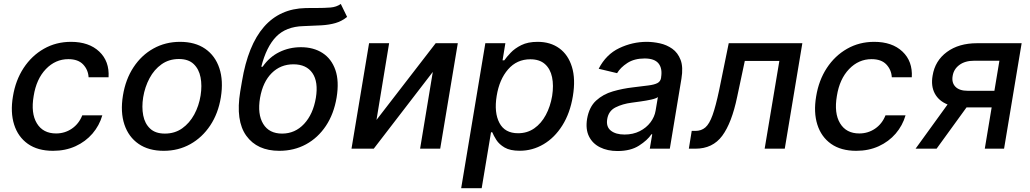

<svg xmlns="http://www.w3.org/2000/svg" viewBox="-20 -769 5329 993"><path d="M254.3 11Q175.1 11 124.1 -25Q73.2 -61.1 53.1 -124.6Q33 -188.2 46.9 -270.2Q60.4 -353.7 102.1 -417.3Q143.8 -480.8 206.9 -516.7Q269.9 -552.6 346.9 -552.6Q440 -552.6 493.3 -502.3Q546.5 -452.1 541.5 -369.3H438.2Q436.1 -407.7 410.2 -435.4Q384.2 -463.1 333.5 -463.1Q266.7 -463.1 217.3 -411.8Q168 -360.4 154.1 -272.7Q138.8 -183.6 170.6 -131.2Q202.4 -78.8 269.9 -78.8Q315.3 -78.8 351.7 -103.7Q388.1 -128.6 405.5 -172.6H509.2Q494 -119.7 458.3 -78.1Q422.6 -36.6 370.6 -12.8Q318.5 11 254.3 11Z M826.7 11Q748.6 11 696.7 -24.9Q644.9 -60.7 623.4 -125Q601.9 -189.3 615.8 -274.9Q629.3 -358.7 670.5 -421.2Q711.6 -483.7 773.6 -518.1Q835.6 -552.6 911.2 -552.6Q989.3 -552.6 1041.2 -516.7Q1093 -480.8 1114.5 -416.4Q1136 -351.9 1122.2 -265.6Q1108.7 -182.5 1067.3 -120.2Q1025.9 -57.9 964.1 -23.4Q902.3 11 826.7 11ZM832.7 -78.1Q883.9 -78.1 922.1 -105.1Q960.2 -132.1 984.6 -176.8Q1008.9 -221.6 1017.4 -274.9Q1025.6 -326.3 1017.2 -369.1Q1008.9 -411.9 981.5 -437.9Q954.2 -463.8 905.2 -463.8Q854 -463.8 815.7 -436.6Q777.3 -409.4 753.4 -364.5Q729.4 -319.6 720.5 -266Q712.4 -214.8 720.7 -172.2Q729 -129.6 756.4 -103.9Q783.7 -78.1 832.7 -78.1Z M1742.5 -748.6 1775.2 -681.5Q1747.5 -659.1 1714.8 -649.7Q1682.2 -640.3 1641.5 -638Q1600.9 -635.7 1548.7 -633.9Q1459.2 -631.4 1408.4 -579.4Q1357.6 -527.3 1331.3 -423.7H1338.1Q1373.2 -474.4 1424.7 -499.6Q1476.2 -524.9 1536.2 -524.9Q1601.6 -524.9 1648.1 -494.9Q1694.6 -464.8 1714.7 -406.8Q1734.7 -348.7 1720.9 -264.6Q1706.7 -179.7 1665.5 -117.9Q1624.3 -56.1 1562.5 -22.5Q1500.7 11 1424.7 11Q1310 11 1253.9 -66.8Q1197.8 -144.5 1222.3 -294.7L1231.5 -348.7Q1293.7 -721.9 1561.4 -727.3Q1576 -727.6 1589.7 -727.6Q1603.3 -727.6 1615.8 -727.6Q1658 -727.6 1689.1 -730.1Q1720.2 -732.6 1742.5 -748.6ZM1438.9 -78.1Q1506 -78.1 1552.7 -128.2Q1599.4 -178.3 1613.6 -262.8Q1627.1 -345.5 1595.9 -391Q1564.6 -436.4 1497.5 -436.4Q1431.1 -436.4 1385.3 -391Q1339.5 -345.5 1324.9 -262.8Q1310.7 -178.3 1341.3 -128.2Q1371.8 -78.1 1438.9 -78.1Z M1927.2 -148.8 2233.3 -545.5H2347.7L2256.7 0H2152.7L2218.4 -397L1913 0H1797.9L1888.8 -545.5H1992.5Z M2365.1 204.5 2490.1 -545.5H2593.7L2579.2 -457H2588.1Q2600.1 -474.1 2621.3 -496.4Q2642.4 -518.8 2676.3 -535.7Q2710.2 -552.6 2760.7 -552.6Q2826.7 -552.6 2872.7 -519.2Q2918.7 -485.8 2938 -422.9Q2957.4 -360.1 2942.8 -271.7Q2928.3 -183.6 2888.3 -120.2Q2848.4 -56.8 2791.2 -23.1Q2734 10.7 2668 10.7Q2618.3 10.7 2589.8 -6Q2561.4 -22.7 2547.2 -45.1Q2533 -67.5 2525.9 -84.9H2519.5L2471.2 204.5ZM2548.7 -272.7Q2534.8 -186.8 2562.9 -133.3Q2590.9 -79.9 2659.4 -79.9Q2707 -79.9 2743.3 -105.3Q2779.5 -130.7 2802.9 -174.4Q2826.3 -218 2835.6 -272.7Q2844.1 -327.1 2835.2 -369.9Q2826.3 -412.6 2798.5 -437.5Q2770.6 -462.4 2722.7 -462.4Q2653.1 -462.4 2607.8 -410.3Q2562.5 -358.3 2548.7 -272.7Z M3173.7 12.1Q3121.8 12.1 3083.1 -7.3Q3044.4 -26.6 3026.1 -63.7Q3007.8 -100.9 3016.3 -154.1Q3027 -215.9 3063.2 -248.9Q3099.4 -282 3149.9 -296.5Q3200.3 -311.1 3252.8 -317.1Q3302.6 -323.2 3333.5 -327.1Q3364.3 -331 3380.1 -339.3Q3396 -347.7 3399.1 -366.5V-369Q3406.6 -415.1 3385.8 -440.9Q3365.1 -466.6 3313.9 -466.6Q3260.7 -466.6 3224.6 -443.2Q3188.6 -419.7 3171.5 -390.6L3076.3 -413.4Q3114.7 -487.9 3182.9 -520.2Q3251.1 -552.6 3324.9 -552.6Q3357.6 -552.6 3392.8 -544.9Q3427.9 -537.3 3456.9 -516.9Q3485.8 -496.4 3500 -459.2Q3514.2 -421.9 3504.3 -362.2L3444.2 0H3340.6L3353.3 -74.6H3349.1Q3328.8 -44 3285.2 -16Q3241.5 12.1 3173.7 12.1ZM3209.9 -73.2Q3254.3 -73.2 3288.5 -90.6Q3322.8 -108 3344.1 -136.2Q3365.4 -164.4 3370.7 -196.7L3382.5 -267Q3373.6 -259.6 3347.7 -253.9Q3321.7 -248.2 3293 -244.3Q3264.2 -240.4 3246.8 -237.9Q3199.9 -231.9 3163.5 -213.6Q3127.1 -195.3 3120.4 -152.7Q3114 -113.3 3139.4 -93.2Q3164.8 -73.2 3209.9 -73.2Z M3542.6 0 3557.5 -92H3576.7Q3607.2 -92 3628 -109.9Q3648.8 -127.8 3665.3 -173.8Q3681.8 -219.8 3699.6 -304L3748.9 -545.5H4129.6L4038.7 0H3934.7L4010.7 -453.8H3832L3792.6 -268.5Q3764.6 -133.2 3715.2 -66.6Q3665.8 0 3576.7 0Z M4408.4 11Q4329.2 11 4278.2 -25Q4227.3 -61.1 4207.2 -124.6Q4187.1 -188.2 4201 -270.2Q4214.5 -353.7 4256.2 -417.3Q4297.9 -480.8 4361 -516.7Q4424 -552.6 4501.1 -552.6Q4594.1 -552.6 4647.4 -502.3Q4700.6 -452.1 4695.7 -369.3H4592.3Q4590.2 -407.7 4564.3 -435.4Q4538.4 -463.1 4487.6 -463.1Q4420.8 -463.1 4371.4 -411.8Q4322.1 -360.4 4308.2 -272.7Q4293 -183.6 4324.8 -131.2Q4356.5 -78.8 4424 -78.8Q4469.5 -78.8 4505.9 -103.7Q4542.3 -128.6 4559.7 -172.6H4663.4Q4648.1 -119.7 4612.4 -78.1Q4576.7 -36.6 4524.7 -12.8Q4472.7 11 4408.4 11Z M5073.2 0 5108.7 -213.4H4978.7L4823.9 0H4715.2L4880.7 -228.7Q4834.9 -247.2 4814.5 -285.7Q4794 -324.2 4803.3 -377.8Q4815.7 -454.9 4877.3 -500.2Q4938.9 -545.5 5033.4 -545.5H5263.8L5172.9 0ZM5122.9 -299.4 5148.8 -454.9H5018.1Q4971.2 -454.9 4941.9 -433.2Q4912.6 -411.6 4907 -376.4Q4900.9 -341.6 4921.3 -320.5Q4941.8 -299.4 4985.1 -299.4Z"/></svg>

Font: Inter UI Medium
Style: Italic
Weight: 500
Italic angle: 9.39999°
Designer: Rasmus Andersson
Foundry: rsms
Version: 3.2;8d6f07862